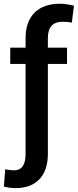

<svg xmlns="http://www.w3.org/2000/svg" viewBox="-37 -780 410 1014"><path d="M215.8 -528.3V-579.1C215.8 -636.2 241.7 -665 293.5 -665C314.5 -665 329.1 -663.6 342.3 -660.2L353.5 -750C328.6 -755.9 304.2 -760.3 279.3 -760.3C165.5 -760.3 98.1 -696.3 98.1 -579.1V-528.3H17.1V-442.4H98.1V33.7C98.1 88.9 79.1 119.6 36.6 119.6C27.8 119.6 -1 116.7 -9.3 113.8L-16.6 205.1C5.4 211.4 23.9 213.4 46.9 213.4C152.3 213.4 215.8 149.4 215.8 33.7V-442.4H316.9V-528.3Z"/></svg>

Font: Vazirmatn Medium
Style: Regular
Weight: 500
Designer: Saber Rastikerdar
Foundry: Saber Rastikerdar
Version: Version 33.003